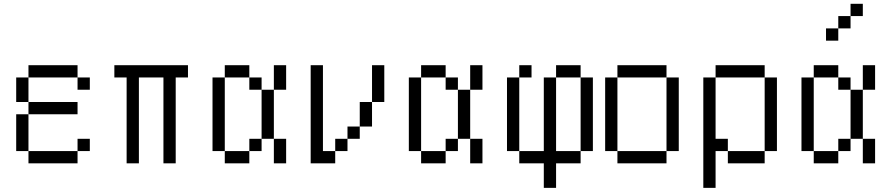

<svg xmlns="http://www.w3.org/2000/svg" viewBox="-20 -832 4540 978"><path d="M437.5 -62.5V-125H375V-62.5H125V0H375V-62.5ZM375 -250V-312.5H125V-250H62.5V-62.5H125V-250ZM437.5 -375V-437.5H375V-375ZM125 -312.5Q125 -312.5 125 -437.5H62.5Q62.5 -437.5 62.5 -312.5ZM125 -437.5H375V-500H125Z M937.5 -437.5V-500H562.5V-437.5H625V0H687.5V-437.5H812.5V0H875V-437.5Z M1125 -62.5V0H1250V-62.5ZM1125 -62.5Q1125 -62.5 1125 -437.5H1062.5Q1062.5 -437.5 1062.5 -62.5ZM1250 -62.5H1312.5V-125H1250ZM1375 -125Q1375 -125 1375 0H1437.5Q1437.5 0 1437.5 -125ZM1312.5 -125H1375Q1375 -125 1375 -375H1312.5Q1312.5 -375 1312.5 -125ZM1312.5 -375V-437.5H1250V-375ZM1375 -375H1437.5Q1437.5 -375 1437.5 -500H1375Q1375 -500 1375 -375ZM1125 -437.5H1250V-500H1125Z M1562.5 -500Q1562.5 -500 1562.5 0H1687.5V-62.5H1625V-500ZM1687.5 -62.5H1750V-125H1687.5ZM1750 -125H1812.5V-187.5H1750ZM1812.5 -187.5H1875Q1875 -187.5 1875 -312.5H1812.5Q1812.5 -312.5 1812.5 -187.5ZM1875 -312.5H1937.5V-500H1875Z M2125 -62.5V0H2250V-62.5ZM2125 -62.5Q2125 -62.5 2125 -437.5H2062.5Q2062.5 -437.5 2062.5 -62.5ZM2250 -62.5H2312.5V-125H2250ZM2375 -125Q2375 -125 2375 0H2437.5Q2437.5 0 2437.5 -125ZM2312.5 -125H2375Q2375 -125 2375 -375H2312.5Q2312.5 -375 2312.5 -125ZM2312.5 -375V-437.5H2250V-375ZM2375 -375H2437.5Q2437.5 -375 2437.5 -500H2375Q2375 -500 2375 -375ZM2125 -437.5H2250V-500H2125Z M2687.5 -437.5V-500H2625V-437.5H2562.5Q2562.5 -437.5 2562.5 -62.5H2625V0H2750Q2750 0 2750 125H2812.5Q2812.5 125 2812.5 0H2937.5V-62.5H2812.5Q2812.5 -62.5 2812.5 -437.5H2750Q2750 -437.5 2750 -62.5H2625Q2625 -62.5 2625 -437.5ZM2937.5 -62.5H3000Q3000 -62.5 3000 -437.5H2937.5Q2937.5 -437.5 2937.5 -62.5ZM2812.5 -437.5H2937.5V-500H2812.5Z M3125 -62.5V0H3375V-62.5ZM3125 -62.5Q3125 -62.5 3125 -437.5H3062.5Q3062.5 -437.5 3062.5 -62.5ZM3375 -62.5H3437.5Q3437.5 -62.5 3437.5 -437.5H3375Q3375 -437.5 3375 -62.5ZM3125 -437.5H3375V-500H3125Z M3562.5 -437.5V125H3625V-62.5H3687.5V0H3875V-62.5H3687.5V-125H3625V-437.5ZM3875 -62.5H3937.5Q3937.5 -62.5 3937.5 -437.5H3875Q3875 -437.5 3875 -62.5ZM3625 -437.5H3875V-500H3625Z M4375 -750V-812.5H4312.5V-750H4250V-687.5H4187.5V-625H4250V-687.5H4312.5V-750ZM4125 -62.5V0H4250V-62.5ZM4125 -62.5Q4125 -62.5 4125 -437.5H4062.5Q4062.5 -437.5 4062.5 -62.5ZM4250 -62.5H4312.5V-125H4250ZM4375 -125Q4375 -125 4375 0H4437.5Q4437.5 0 4437.5 -125ZM4312.5 -125H4375Q4375 -125 4375 -375H4312.5Q4312.5 -375 4312.5 -125ZM4312.5 -375V-437.5H4250V-375ZM4375 -375H4437.5Q4437.5 -375 4437.5 -500H4375Q4375 -500 4375 -375ZM4125 -437.5H4250V-500H4125Z"/></svg>

Font: UnifontExMono
Style: Regular
Weight: 500
Version: Version 15.0.06